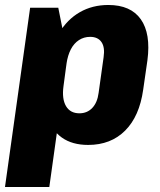

<svg xmlns="http://www.w3.org/2000/svg" viewBox="-27 -571 641 771"><path d="M327 11Q263 11 221.5 -18.5Q180 -48 163.5 -103Q147 -158 156 -235L167 -307Q178 -384 210.5 -438.5Q243 -493 293.5 -522Q344 -551 408 -551Q498 -551 538.5 -493.5Q579 -436 565 -329L548 -211Q533 -104 475.5 -46.5Q418 11 327 11ZM94 -540H207L245 -350L171 180H-7ZM292 -116Q323 -116 343.5 -137.5Q364 -159 369 -198L389 -341Q395 -381 380.5 -402Q366 -423 335 -423Q310 -423 290 -410Q270 -397 257.5 -373Q245 -349 240 -315L228 -225Q221 -174 238 -145Q255 -116 292 -116Z"/></svg>

Font: Pathway Extreme Condensed ExtraBold
Style: Italic
Weight: 800
Width: 3
Italic angle: -8°
Version: Version 1.001;gftools[0.9.26]